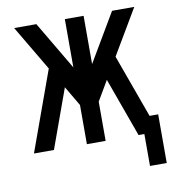

<svg xmlns="http://www.w3.org/2000/svg" viewBox="-78 -617 758 827"><g transform="rotate(-10 301.0 -203.5)"><path d="M511.7 0H486.3L393.1 -257.8L342.3 -171.4V0H260.3V-171.4L209.5 -257.8L116.2 0H28.8L155.3 -349.6L38.6 -546.9H135.7L260.3 -335.9V-546.9H342.3V-335.9L466.8 -546.9H564L447.3 -349.6L547.4 -73.2H585V139.6H511.7Z"/></g></svg>

Font: Vazir Code Hack
Style: Code-Hack
Weight: 400
Foundry: DejaVu fonts team - Redesigned by Saber Rastikerdar
Version: Version 1.1.2